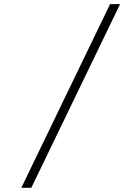

<svg xmlns="http://www.w3.org/2000/svg" viewBox="-20 -806 626 919"><path d="M82 92.8 506.8 -786.1H554.7L129.9 92.8Z"/></svg>

Font: Cascadia Code ExtraLight
Style: Regular
Weight: 200
Monospace: yes
Designer: Aaron Bell
Foundry: Saja Typeworks
Version: Version 2407.024; ttfautohint (v1.8.4)